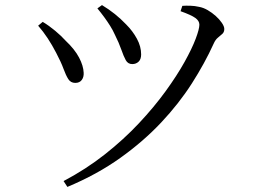

<svg xmlns="http://www.w3.org/2000/svg" viewBox="-20 -706 1040 755"><path d="M230 6Q319 -41 393 -99.5Q467 -158 526.5 -221.5Q586 -285 631 -347Q676 -409 705.5 -462Q735 -515 749.5 -553.5Q764 -592 764 -609Q764 -624 748 -635.5Q732 -647 690 -662L697 -683Q710 -684 728 -683.5Q746 -683 763 -679Q780 -676 797 -666Q814 -656 828.5 -643Q843 -630 852.5 -616Q862 -602 862 -592Q862 -580 854.5 -573Q847 -566 837 -558Q827 -550 820 -534Q785 -457 734.5 -378Q684 -299 614 -224.5Q544 -150 453 -85Q362 -20 245 29ZM276 -380Q258 -380 248.5 -395Q239 -410 229.5 -436Q220 -462 201 -498Q185 -529 167.5 -555.5Q150 -582 130 -605L148 -620Q173 -605 197.5 -584.5Q222 -564 238 -546Q274 -512 291 -479.5Q308 -447 309 -420Q310 -403 301.5 -391.5Q293 -380 276 -380ZM500 -454Q483 -454 474.5 -469.5Q466 -485 457 -511Q448 -537 432 -569Q424 -587 413 -604.5Q402 -622 389.5 -639Q377 -656 363 -673L381 -686Q409 -669 432 -650.5Q455 -632 476 -610Q502 -584 518.5 -553.5Q535 -523 535 -492Q535 -473 525 -463.5Q515 -454 500 -454Z"/></svg>

Font: Noto Serif KR
Style: Regular
Weight: 400
Designer: Ryoko NISHIZUKA  (kana & ideographs); Frank Grießhammer (Latin, Greek & Cyrillic); Wenlong ZHANG  (bopomofo); Sandoll Co
Foundry: Adobe
Version: Version 2.003-H1;hotconv 1.1.1;makeotfexe 2.6.0